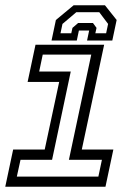

<svg xmlns="http://www.w3.org/2000/svg" viewBox="-28 -710 528 730"><path d="M-8 0 22 -141.5H142L197 -398.5H77L107 -540H368L283 -141.5H403L373 0ZM36 -38.5H346L359.5 -102.5H234L319 -502.5H134.5L121 -438H241L170 -102.5H50ZM371 -690 415.5 -634 399 -556H303L311 -594H272L264 -556H168L184.5 -634L252 -690ZM349.5 -663.5H262L209.5 -619L202 -583.5H243L247.5 -604L269 -622.5H325.5L339 -604L334.5 -583.5H375.5L383 -619Z"/></svg>

Font: Tourney Condensed Regular
Style: Italic
Weight: 400
Width: 3
Italic angle: -12°
Designer: Tyler Finck
Foundry: Etcetera Type Co
Version: Version 1.010; ttfautohint (v1.8.3)